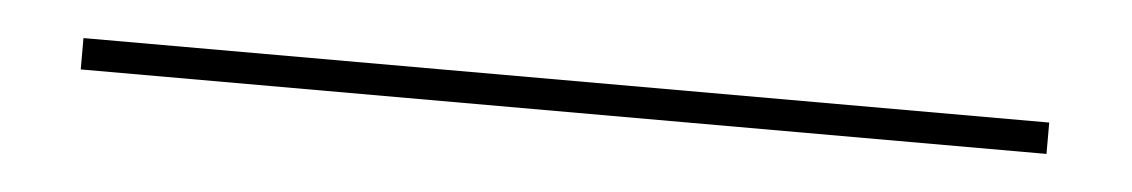

<svg xmlns="http://www.w3.org/2000/svg" viewBox="-21 -11 719 122"><g transform="rotate(5 338.0 50.0)"><path d="M30 60V40H646V60Z"/></g></svg>

Font: Big Shoulders Text Thin
Style: Regular
Weight: 400
Version: Version 2.002